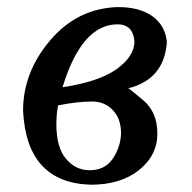

<svg xmlns="http://www.w3.org/2000/svg" viewBox="-20 -502 531 532"><path d="M231.9 9.8Q53.7 4.9 43.9 -195.3Q43.9 -302.2 119.6 -390.9Q195.3 -479.5 307.1 -482.4Q367.2 -482.4 402.6 -456.8Q438 -431.2 442.4 -385.3Q435.1 -282.2 335.4 -257.3Q337.4 -257.3 376.7 -224.4Q416 -191.4 416 -131.8Q416 -71.3 365.2 -30.8Q314.5 9.8 231.9 9.8ZM153.3 -260.3Q254.4 -275.4 303.5 -310.8Q352.5 -346.2 352.5 -387.7Q348.1 -434.6 305.7 -434.6Q206.5 -434.6 153.3 -260.3ZM228.5 -30.3Q270.5 -30.3 292.2 -62Q314 -93.8 315.4 -132.3Q315.4 -172.9 292.7 -196.8Q270 -220.7 235.8 -220.7Q194.3 -220.7 141.1 -210Q136.2 -187.5 136.2 -157.2Q136.2 -93.8 162.8 -62Q189.5 -30.3 228.5 -30.3Z"/></svg>

Font: Kelvinch
Style: Bold Italic
Weight: 700
Italic angle: -10°
Designer: Paul James Miller
Foundry: High-Logic / Made with FontCreator
Version: Version 3.30 September 23, 2016